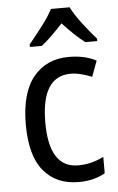

<svg xmlns="http://www.w3.org/2000/svg" viewBox="-55 -804 523 852"><g transform="rotate(-5 207.0 -378.0)"><path d="M205 -766Q188 -733 156 -691.5Q124 -650 97 -617V-606H150Q172 -623 196.5 -647Q221 -671 246 -698Q271 -671 295.5 -647.5Q320 -624 344 -606H397V-617Q370 -647 337.5 -689.5Q305 -732 288 -766ZM379 -19V-92Q354 -79 325.5 -71.5Q297 -64 265 -64Q136 -64 136 -266Q136 -472 267 -472Q289 -472 314 -465.5Q339 -459 361 -450L387 -520Q336 -547 265 -547Q165 -547 107 -476Q49 -405 49 -265Q49 -125 105.5 -57.5Q162 10 261 10Q330 10 379 -19Z"/></g></svg>

Font: Noto Sans UI SemiCondensed
Style: Regular
Weight: 400
Width: 4
Designer: Monotype Design Team
Foundry: Monotype Imaging Inc.
Version: 1.001